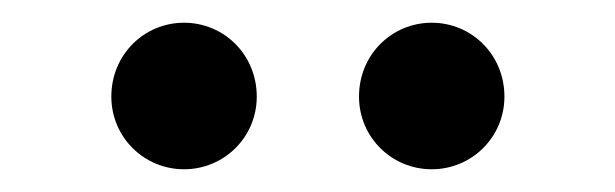

<svg xmlns="http://www.w3.org/2000/svg" viewBox="-20 -694 541 169"><path d="M78 -609C78 -573 107 -545 142 -545C177 -545 206 -573 206 -609C206 -646 177 -674 142 -674C107 -674 78 -646 78 -609ZM296 -609C296 -573 325 -545 360 -545C395 -545 424 -573 424 -609C424 -646 395 -674 360 -674C325 -674 296 -646 296 -609Z"/></svg>

Font: Milonga
Style: Regular
Weight: 400
Designer: Pablo Impallari, Brenda Gallo, Rodrigo Fuenzalida
Foundry: Pablo Impallari, Brenda Gallo, Rodrigo Fuenzalida
Version: Version 1.000